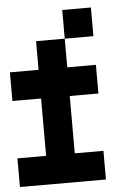

<svg xmlns="http://www.w3.org/2000/svg" viewBox="-53 -667 607 834"><g transform="rotate(-5 250.0 -250.0)"><path d="M375 -625V-500H250V-625ZM250 -500V-375H375V-250H250V0H375V125H0V0H125V-250H0V-375H125V-500Z"/></g></svg>

Font: Bytesized
Style: Regular
Weight: 400
Monospace: yes
Designer: baltdev
Version: Version 1.000